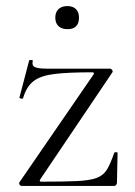

<svg xmlns="http://www.w3.org/2000/svg" viewBox="-20 -612 445 632"><path d="M44 -12 288 -367Q292 -374 283 -374Q205 -374 159.5 -368.5Q114 -363 90.5 -345Q67 -327 56 -289Q55 -286 49 -287.5Q43 -289 44 -291L76 -413Q77 -415 83 -414.5Q89 -414 88 -412Q84 -396 95 -391Q106 -386 135 -386Q170 -386 221 -386Q272 -386 342 -386Q346 -386 349 -382Q352 -378 350 -374L112 -21Q108 -14 117 -14Q191 -14 233.5 -16Q276 -18 298.5 -26.5Q321 -35 332.5 -54.5Q344 -74 356 -109Q357 -111 362 -111Q367 -111 367 -109L365 -11Q365 -7 362.5 -3.5Q360 0 356 0Q309 0 257.5 0Q206 0 153.5 0Q101 0 51 0Q47 0 44.5 -4Q42 -8 44 -12ZM202 -516Q183 -516 172.5 -526Q162 -536 162 -554Q162 -572 172.5 -582Q183 -592 202 -592Q220 -592 230 -582Q240 -572 240 -554Q240 -516 202 -516Z"/></svg>

Font: Cormorant Infant Light
Style: Regular
Weight: 300
Designer: Christian Thalmann (Catharsis Fonts)
Foundry: Catharsis Fonts
Version: Version 4.001